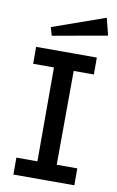

<svg xmlns="http://www.w3.org/2000/svg" viewBox="-88 -823 532 872"><g transform="rotate(10 178.5 -387.5)"><path d="M39 -589H319V-511H226L224 -78H319V0H38V-78H135V-511H39ZM332 -775 352 -696 100 -651 89 -689Z"/></g></svg>

Font: Podkova Medium
Style: Regular
Weight: 500
Designer: Ilya Yudin
Foundry: Cyreal (www.cyreal.org)
Version: Version 2.103